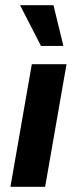

<svg xmlns="http://www.w3.org/2000/svg" viewBox="-20 -716 296 736"><path d="M20 0 102 -470H235L153 0ZM137 -540 57 -696H185L223 -540Z"/></svg>

Font: Celebes
Style: Bold Italic
Weight: 700
Italic angle: -10°
Designer: Anugrah Pasau
Foundry: Lafontype
Version: Version 1.000; ttfautohint (v1.8.4)